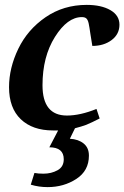

<svg xmlns="http://www.w3.org/2000/svg" viewBox="-20 -527 509 786"><path d="M106 229 121 181Q136 184 158 184Q190 184 215.5 170Q241 156 241 125Q241 76 182 76L218 7H197Q113 7 65 -39Q17 -85 17 -170Q17 -249 55 -327.5Q93 -406 166.5 -456.5Q240 -507 335 -507Q395 -507 432 -485.5Q469 -464 469 -426Q469 -387 437 -363Q405 -339 358 -339Q354 -360 350 -388.5Q346 -417 343 -431Q340 -445 334 -451Q328 -457 315 -457Q256 -457 205 -376Q154 -295 154 -178Q154 -54 254 -54Q308 -54 375 -81L388 -42Q355 -25 333 -16Q314 -9 287 -2L266 41Q301 43 322.5 60.5Q344 78 344 110Q344 172 292.5 205.5Q241 239 175 239Q139 239 106 229Z"/></svg>

Font: Volkhov
Style: Bold Italic
Weight: 700
Designer: Cyreal (www.cyreal.org)
Foundry: Cyreal (www.cyreal.org)
Version: Version 1.001